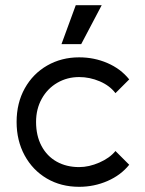

<svg xmlns="http://www.w3.org/2000/svg" viewBox="-20 -703 560 740"><path d="M285 17Q215 17 160.5 -15Q106 -47 75 -104Q44 -161 44 -233Q44 -306 75.5 -362.5Q107 -419 162 -450.5Q217 -482 285 -482Q343 -482 394 -460Q445 -438 478 -397L425 -344Q403 -373 364.5 -389.5Q326 -406 285 -406Q239 -406 201 -384Q163 -362 141 -322.5Q119 -283 119 -233Q119 -180 140 -140.5Q161 -101 198.5 -80Q236 -59 285 -59Q323 -59 363 -76.5Q403 -94 425 -121L478 -68Q446 -28 394.5 -5.5Q343 17 285 17ZM372 -683 293 -533H217L272 -683Z"/></svg>

Font: Kreadon
Style: Regular
Weight: 400
Designer: kohakuno
Foundry: StudioGnu
Version: Version 1.000;Glyphs 3.1.2 (3151)